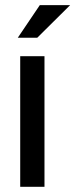

<svg xmlns="http://www.w3.org/2000/svg" viewBox="-20 -722 291 742"><path d="M58.1 0V-504.9H151.9V0ZM133.8 -702.1H251L124 -576.2H48.8Z"/></svg>

Font: LT Superior Med
Style: Regular
Weight: 500
Designer: Daniel Lyons
Foundry: LyonsType
Version: Version 1.000